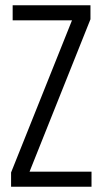

<svg xmlns="http://www.w3.org/2000/svg" viewBox="-20 -708 389 728"><path d="M22 0V-54L253 -631H28V-688H323V-635L92 -57H327V0Z"/></svg>

Font: Saira ExtraCondensed
Style: Regular
Weight: 400
Width: 2
Designer: Hector Gatti with collaboration of the Omnibus-Type team
Foundry: Omnibus-Type
Version: Version 1.101